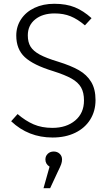

<svg xmlns="http://www.w3.org/2000/svg" viewBox="-20 -716 579 1015"><path d="M464 -620 429 -582Q390 -615 353 -630Q316 -645 269 -645Q205 -645 166 -613.5Q127 -582 127 -529Q127 -493 141.5 -469.5Q156 -446 190 -427.5Q224 -409 287 -390Q355 -369 397 -345Q439 -321 462 -283Q485 -245 485 -187Q485 -129 457 -84Q429 -39 377.5 -14Q326 11 258 11Q130 11 39 -75L73 -113Q115 -77 158 -58.5Q201 -40 257 -40Q331 -40 377.5 -79Q424 -118 424 -185Q424 -227 408.5 -254Q393 -281 358.5 -300.5Q324 -320 261 -340Q156 -372 111 -414Q66 -456 66 -528Q66 -576 91.5 -614.5Q117 -653 162.5 -674.5Q208 -696 267 -696Q330 -696 375.5 -677.5Q421 -659 464 -620ZM308 127Q308 139 303.5 152Q299 165 285 193L245 279H210L242 165Q220 151 220 127Q220 109 232.5 97Q245 85 264 85Q283 85 295.5 97Q308 109 308 127Z"/></svg>

Font: Fira Sans Light
Style: Regular
Weight: 300
Designer: bBox Type GmbH & Carrois Corporate GbR & Edenspiekermann AG
Foundry: bBox Type GmbH & Carrois Corporate GbR & Edenspiekermann AG
Version: Version 4.301